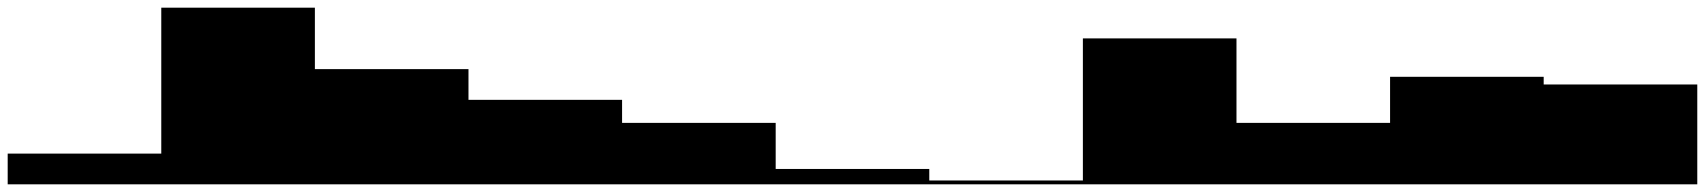

<svg xmlns="http://www.w3.org/2000/svg" viewBox="-20 -480 4440 500"><path d="M0 -80Q0 -80 0 -80Q0 -80 0 -80V0Q0 0 0 0Q0 0 0 0H400Q400 0 400 0Q400 0 400 0V-80Q400 -80 400 -80Q400 -80 400 -80Z M400 0H800V-460H400ZM400 0Q400 0 400 0Q400 0 400 0Q400 0 400 0Q400 0 400 0Q400 0 400 0Q400 0 400 0H800Q800 0 800 0Q800 0 800 0Q800 0 800 0Q800 0 800 0Q800 0 800 0Q800 0 800 0ZM400 -460Q400 -460 400 -460Q400 -460 400 -460Q400 -460 400 -460Q400 -460 400 -460Q400 -460 400 -460Q400 -460 400 -460H800Q800 -460 800 -460Q800 -460 800 -460Q800 -460 800 -460Q800 -460 800 -460Q800 -460 800 -460Q800 -460 800 -460Z M800 -300Q800 -300 800 -300Q800 -300 800 -300Q800 -300 800 -300V0Q800 0 800 0Q800 0 800 0Q800 0 800 0H1200Q1200 0 1200 0Q1200 0 1200 0Q1200 0 1200 0V-300Q1200 -300 1200 -300Q1200 -300 1200 -300Q1200 -300 1200 -300Z M1200 -220Q1200 -220 1200 -220Q1200 -220 1200 -220Q1200 -220 1200 -220V0Q1200 0 1200 0Q1200 0 1200 0Q1200 0 1200 0H1600Q1600 0 1600 0Q1600 0 1600 0Q1600 0 1600 0V-220Q1600 -220 1600 -220Q1600 -220 1600 -220Q1600 -220 1600 -220Z M1600 -160Q1600 -160 1600 -160Q1600 -160 1600 -160V0Q1600 0 1600 0Q1600 0 1600 0H2000Q2000 0 2000 0Q2000 0 2000 0V-160Q2000 -160 2000 -160Q2000 -160 2000 -160Z M2000 -40Q2000 -40 2000 -40Q2000 -40 2000 -40V0Q2000 0 2000 0Q2000 0 2000 0H2400Q2400 0 2400 0Q2400 0 2400 0V-40Q2400 -40 2400 -40Q2400 -40 2400 -40Z M2400 -10Q2400 -10 2400 -10Q2400 -10 2400 -10V0Q2400 0 2400 0Q2400 0 2400 0H2800Q2800 0 2800 0Q2800 0 2800 0V-10Q2800 -10 2800 -10Q2800 -10 2800 -10Z M2800 -380Q2800 -380 2800 -380Q2800 -380 2800 -380Q2800 -380 2800 -380V0Q2800 0 2800 0Q2800 0 2800 0Q2800 0 2800 0H3200Q3200 0 3200 0Q3200 0 3200 0Q3200 0 3200 0V-380Q3200 -380 3200 -380Q3200 -380 3200 -380Q3200 -380 3200 -380Z M3200 -160Q3200 -160 3200 -160Q3200 -160 3200 -160V0Q3200 0 3200 0Q3200 0 3200 0H3600Q3600 0 3600 0Q3600 0 3600 0V-160Q3600 -160 3600 -160Q3600 -160 3600 -160Z M3600 -280Q3600 -280 3600 -280Q3600 -280 3600 -280Q3600 -280 3600 -280V0Q3600 0 3600 0Q3600 0 3600 0Q3600 0 3600 0H4000Q4000 0 4000 0Q4000 0 4000 0Q4000 0 4000 0V-280Q4000 -280 4000 -280Q4000 -280 4000 -280Q4000 -280 4000 -280Z M4000 -260Q4000 -260 4000 -260Q4000 -260 4000 -260Q4000 -260 4000 -260V0Q4000 0 4000 0Q4000 0 4000 0Q4000 0 4000 0H4400Q4400 0 4400 0Q4400 0 4400 0Q4400 0 4400 0V-260Q4400 -260 4400 -260Q4400 -260 4400 -260Q4400 -260 4400 -260Z"/></svg>

Font: Wavefont
Style: Regular
Weight: 400
Monospace: yes
Version: Version 3.003